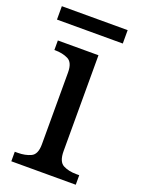

<svg xmlns="http://www.w3.org/2000/svg" viewBox="-131 -735 583 795"><g transform="rotate(20 160.0 -337.5)"><path d="M23 0V-42H36Q69 -42 93.5 -53.5Q118 -65 118 -109V-426Q118 -470 93.5 -482Q69 -494 36 -494H33V-536H212V-114Q212 -67 236 -54.5Q260 -42 294 -42H307V0ZM0 -616V-675H290V-616Z"/></g></svg>

Font: Noto Serif Yezidi
Style: Regular
Weight: 400
Designer: Dalton Maag Ltd
Foundry: Dalton Maag Ltd
Version: Version 1.001; ttfautohint (v1.8.4.7-5d5b)